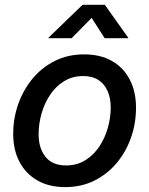

<svg xmlns="http://www.w3.org/2000/svg" viewBox="-20 -764 619 796"><path d="M250 11.7Q183.1 11.7 135 -15.9Q86.9 -43.5 60.8 -93Q34.7 -142.6 34.7 -209Q34.7 -272.5 55.4 -331.8Q76.2 -391.1 114.7 -437.7Q153.3 -484.4 207.5 -511.5Q261.7 -538.6 328.6 -538.6Q396 -538.6 444.1 -511.2Q492.2 -483.9 518.1 -433.8Q543.9 -383.8 543.9 -317.4Q543.9 -253.4 523.4 -194.3Q502.9 -135.3 464.4 -88.9Q425.8 -42.5 371.6 -15.4Q317.4 11.7 250 11.7ZM253.9 -78.1Q299.3 -78.1 334 -99.9Q368.7 -121.6 392.1 -157Q415.5 -192.4 427.2 -234.6Q439 -276.9 439 -318.4Q439 -357.4 426 -386.7Q413.1 -416 387.9 -432.4Q362.8 -448.7 324.7 -448.7Q279.8 -448.7 245.4 -427.2Q210.9 -405.8 187.5 -370.6Q164.1 -335.4 152.1 -292.7Q140.1 -250 140.1 -207.5Q140.1 -149.4 168.7 -113.8Q197.3 -78.1 253.9 -78.1ZM276.9 -605.5H180.7V-607.4L322.3 -744.1H414.6L511.7 -607.4L511.2 -605.5H414.1L359.9 -689.9Z"/></svg>

Font: Inter 24pt Medium
Style: Italic
Weight: 500
Italic angle: -9.3988°
Designer: Rasmus Andersson
Foundry: rsms
Version: Version 4.001;git-66647c0bb